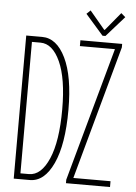

<svg xmlns="http://www.w3.org/2000/svg" viewBox="-59 -917 679 962"><g transform="rotate(5 281.0 -436.5)"><path d="M46.9 0V-719.7H127Q200.2 -719.7 245.1 -627.4Q290 -535.2 290 -367.2Q290 -192.4 245.4 -96.2Q200.7 0 127.9 0ZM78.1 -29.3H121.1Q182.1 -29.3 220.5 -117.7Q258.8 -206.1 258.8 -367.2Q258.8 -521.5 220.5 -606Q182.1 -690.4 121.1 -690.4H78.1ZM309.6 0V-17.6L495.1 -688.5V-690.4H319.3V-719.7H529.3V-702.1L344.7 -31.2V-29.3H531.2V0ZM427.7 -752 337.9 -854.5 357.4 -873 433.6 -782.2H436.5L511.7 -873L533.2 -854.5L442.4 -752Z"/></g></svg>

Font: Reddit Mono ExtraLight
Style: Regular
Weight: 250
Monospace: yes
Designer: Stephen Hutchings
Foundry: Reddit
Version: Version 1.014